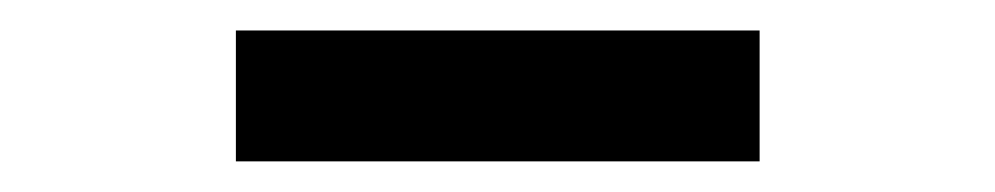

<svg xmlns="http://www.w3.org/2000/svg" viewBox="-20 -727 653 126"><path d="M478.5 -621.1H134.8V-707H478.5Z"/></svg>

Font: Pretendard Std Black
Style: Regular
Weight: 900
Designer: Base glyphs from Inter by Rasmus Andersson; Hangeul glyphs from Noto Sans CJK(Source Han Sans) by Jang Soo-young and Kan
Foundry: Kil Hyung-jin
Version: Version 1.309